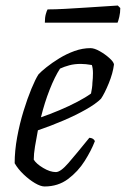

<svg xmlns="http://www.w3.org/2000/svg" viewBox="-20 -674 455 694"><path d="M141 0Q127 0 106.5 -12Q86 -24 65.5 -43.5Q45 -63 33 -84Q33 -129 42 -178Q51 -227 65 -272.5Q79 -318 93.5 -353Q108 -388 119 -405Q128 -415 148 -431Q168 -447 194 -463Q220 -479 249 -489.5Q278 -500 307 -500Q321 -500 340.5 -489Q360 -478 375.5 -464Q391 -450 392 -441Q388 -409 373 -372.5Q358 -336 345 -317Q327 -299 291 -278.5Q255 -258 209.5 -238.5Q164 -219 117 -203Q111 -172 106.5 -144.5Q102 -117 102 -97Q111 -82 136 -67Q161 -52 182 -52Q199 -52 227.5 -85Q256 -118 303 -176Q318 -175 323 -164Q310 -130 286 -92Q262 -54 226 -27Q190 0 141 0ZM128 -250Q160 -261 194.5 -275.5Q229 -290 259.5 -306Q290 -322 309 -336Q311 -345 312.5 -356Q314 -367 314 -374Q316 -392 316 -409.5Q316 -427 312 -439Q301 -441 290.5 -442Q280 -443 272 -443Q249 -443 230.5 -438Q212 -433 197 -426Q178 -397 159.5 -350Q141 -303 128 -250ZM142.1 -592Q142.1 -611 145.7 -623.5Q149.3 -636 152 -640Q179 -640 215.5 -642Q251.9 -644 289.7 -646.5Q327.5 -649 359 -651Q390.5 -653 405.8 -654L414.8 -645Q414.8 -628 411.2 -613Q407.6 -598 404.9 -592Z"/></svg>

Font: Texturina Extralight
Style: Italic
Weight: 200
Italic angle: -11°
Designer: Guillermo Torres Carreño
Foundry: Omnibus-Type
Version: Version 1.002; ttfautohint (v1.8.3)